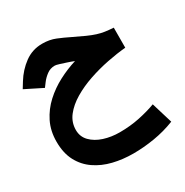

<svg xmlns="http://www.w3.org/2000/svg" viewBox="-185 -633 1078 1120"><g transform="rotate(-30 354.0 -73.5)"><path d="M661.1 -356 660.6 -221.2Q603 -216.3 536.4 -203.1Q469.7 -189.9 405.3 -168Q340.8 -146 287.8 -114.5Q234.9 -83 202.9 -42Q170.9 -1 170.9 50.8Q170.9 96.2 201.4 127.4Q231.9 158.7 281.2 174.6Q330.6 190.4 386.7 190.4Q458 190.4 521.5 177Q585 163.6 634.3 145L677.2 286.6Q608.9 313.5 536.4 325.4Q463.9 337.4 394.5 337.4Q323.2 337.4 259.3 321.8Q195.3 306.2 145.8 272.2Q96.2 238.3 67.6 184.3Q39.1 130.4 39.1 53.7Q39.1 -18.6 67.6 -76.2Q96.2 -133.8 143.8 -177.5Q191.4 -221.2 249.8 -251.7Q308.1 -282.2 367.7 -300.3Q347.2 -308.6 321 -317.1Q294.9 -325.7 282.2 -329.6Q271 -333.5 262.7 -335Q254.4 -336.4 251.5 -336.4Q221.2 -336.4 197.8 -318.8Q174.3 -301.3 158.2 -279.8L137.7 -252.4L21.5 -310.5L45.9 -350.1Q81.1 -407.2 133.3 -445.6Q185.5 -483.9 252 -483.9Q301.3 -483.9 341.1 -467.5Q380.9 -451.2 419.4 -432.1Q465.3 -409.7 497.1 -395.5Q528.8 -381.3 554.2 -373.3Q579.6 -365.2 604.5 -361.6Q629.4 -357.9 661.1 -356Z"/></g></svg>

Font: Vazirmatn RD Black
Style: Regular
Weight: 900
Designer: Saber Rastikerdar
Foundry: Saber Rastikerdar
Version: Version 32.102